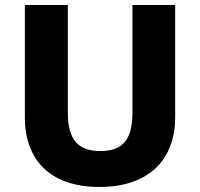

<svg xmlns="http://www.w3.org/2000/svg" viewBox="-20 -734 796 764"><path d="M677 -267V-714H507V-286C507 -179 469 -133 379 -133C294 -133 250 -175 250 -285V-714H79V-266C79 -95 183 10 375 10C578 10 677 -104 677 -267Z"/></svg>

Font: Noto Sans Ethiopic ExtraBold
Style: Regular
Weight: 800
Designer: Monotype Design Team
Foundry: Monotype Imaging Inc.
Version: Version 2.102